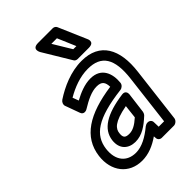

<svg xmlns="http://www.w3.org/2000/svg" viewBox="-233 -831 955 955"><g transform="rotate(-45 244.5 -353.5)"><path d="M94 -132C105 -218 170 -267 352 -289C365 -291 376 -302 377 -314C383 -371 364 -435 286 -435C244 -435 203 -417 168 -398L156 -430C202 -457 256 -478 311 -478C405 -478 443 -421 427 -291L395 -25H357L356 -58C356 -70 346 -79 334 -79H331C325 -79 317 -75 313 -72C271 -37 228 -13 186 -13C123 -13 85 -57 94 -132ZM44 -132C32 -35 88 37 180 37C226 37 267 19 306 -8L307 4C307 16 317 25 329 25H414C425 25 440 15 442 0L477 -291C495 -435 445 -528 317 -528C240 -528 168 -495 113 -459C103 -452 97 -439 101 -428L129 -351C136 -331 156 -335 165 -341C206 -366 244 -385 280 -385C315 -385 326 -369 327 -336C158 -312 59 -251 44 -132ZM146 -141C139 -83 175 -53 223 -53C270 -53 307 -80 345 -115C350 -120 353 -127 354 -132L368 -242C369 -252 365 -270 342 -267C219 -250 155 -210 146 -141ZM196 -141C199 -168 217 -195 314 -213L306 -142C276 -115 253 -103 229 -103C203 -103 192 -111 196 -141ZM329 -598 271 -694H310L351 -598ZM291 -558C294 -552 302 -548 310 -548H388C434 -548 414 -585 414 -585L351 -731C348 -738 340 -744 331 -744H228C179 -744 203 -704 203 -704Z"/></g></svg>

Font: Falling Sky
Style: CondOuObl
Weight: 400
Designer: Paul D. Hunt
Foundry: Adobe Systems Incorporated
Version: Version 1.02